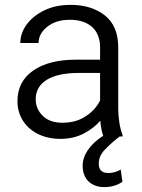

<svg xmlns="http://www.w3.org/2000/svg" viewBox="-20 -558 580 785"><path d="M473.6 135.3C463.4 141.1 446.3 149.4 423.3 149.4C393.6 149.4 383.8 133.3 383.8 111.3C383.8 89.4 392.6 69.8 410.6 51.8C428.2 33.7 447.8 16.1 469.2 0H481V-6.8C469.7 -33.7 463.4 -77.6 463.4 -113.3V-363.8C463.4 -421.9 445.3 -465.8 409.2 -494.6C372.6 -523.4 326.2 -538.1 269.5 -538.1C228 -538.1 191.9 -530.8 161.1 -515.6C98.6 -485.4 63 -434.6 63 -382.3H137.7C137.7 -408.2 149.9 -430.2 173.8 -449.2C197.8 -467.8 228 -477.1 265.6 -477.1C346.2 -477.1 389.2 -433.6 389.2 -364.7V-314H290.5C216.8 -314 158.7 -299.3 115.7 -269.5C72.8 -239.7 51.3 -197.8 51.3 -143.6C51.3 -57.1 120.6 9.8 226.1 9.8C262.7 9.8 294.9 2.4 322.8 -12.2C350.6 -26.9 373 -44.4 390.1 -64.5C392.1 -41.5 396 -19 401.9 -2.9C346.7 32.7 317.9 76.7 317.9 119.1C317.9 177.2 356 207 406.2 207C442.9 207 465.3 195.3 480.5 185.5ZM235.8 -56.2C200.7 -56.2 173.8 -65.4 154.8 -84.5C135.7 -103 126 -125.5 126 -152.3C126 -222.2 190.4 -259.8 301.8 -259.8H389.2V-147.5C377.9 -123.5 359.4 -102.1 332.5 -84C305.7 -65.4 273.4 -56.2 235.8 -56.2Z"/></svg>

Font: Vazirmatn Light
Style: Regular
Weight: 300
Designer: Saber Rastikerdar
Foundry: Saber Rastikerdar
Version: Version 33.003